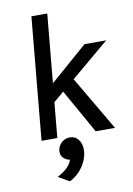

<svg xmlns="http://www.w3.org/2000/svg" viewBox="-100 -746 733 1055"><g transform="rotate(-10 266.5 -219.0)"><path d="M389.5 0 251.5 -245.5 194 -197 175.5 0H87.5L151.5 -683.5H240L204 -300.5L412 -482H533L320 -302.5L497.5 0ZM202.5 246.5 141 210.5Q170 195.5 192.2 175.8Q214.5 156 223.5 129.5Q201 125.5 186.5 110.2Q172 95 174.5 70Q177.5 44.5 196.8 26.5Q216 8.5 243 8.5Q266 8.5 281 21.2Q296 34 303 54.8Q310 75.5 307.5 100.5Q305 127 292 154.8Q279 182.5 256.5 206.5Q234 230.5 202.5 246.5Z"/></g></svg>

Font: Karla Medium
Style: Italic
Weight: 500
Italic angle: -8°
Designer: Jonathan Pinhorn
Version: Version 2.001